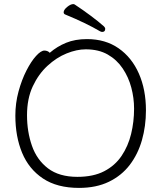

<svg xmlns="http://www.w3.org/2000/svg" viewBox="-20 -902 785 938"><path d="M494 -761Q494 -746 479 -746Q475 -746 469 -749Q435 -769 392.5 -789.5Q350 -810 299 -831Q291 -834 291 -842Q291 -854 308 -868Q325 -882 338 -882Q341 -882 345 -880Q383 -855 422 -826Q461 -797 488 -773Q494 -767 494 -761ZM223 -644Q259 -675 303 -693Q347 -711 405 -711Q495 -711 559.5 -666Q624 -621 658.5 -542.5Q693 -464 693 -363Q693 -286 673.5 -217.5Q654 -149 614 -96.5Q574 -44 512 -14Q450 16 366 16Q259 16 190 -30Q121 -76 88 -155.5Q55 -235 55 -337Q55 -398 70.5 -455Q86 -512 109 -557Q132 -602 156 -628.5Q180 -655 197 -655Q205 -655 212 -652Q219 -649 223 -644ZM358 -38Q436 -38 489 -65.5Q542 -93 574 -140.5Q606 -188 620.5 -247.5Q635 -307 635 -371Q635 -423 621.5 -474Q608 -525 579.5 -567.5Q551 -610 506.5 -635.5Q462 -661 399 -661Q355 -661 305.5 -641Q256 -621 212 -580.5Q168 -540 140 -480Q112 -420 112 -339Q112 -259 136 -190Q160 -121 214.5 -79.5Q269 -38 358 -38Z"/></svg>

Font: Moon Stars Kai HW Light
Style: Regular
Weight: 300
Designer: GuiWonder
Version: Version 1.101